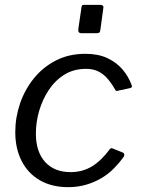

<svg xmlns="http://www.w3.org/2000/svg" viewBox="-20 -762 582 792"><path d="M332 -540Q385 -540 422.5 -522.5Q460 -505 485 -476Q510 -447 523 -411Q525 -406 524 -403.5Q523 -401 518 -399L463 -387Q459 -386 456.5 -389.5Q454 -393 451 -399Q435 -426 418 -443.5Q401 -461 381 -469.5Q361 -478 335 -478Q284 -478 245.5 -454Q207 -430 181 -390.5Q155 -351 141.5 -304.5Q128 -258 128 -211Q128 -136 166 -94Q204 -52 271 -52Q320 -52 359 -75.5Q398 -99 434 -148Q439 -153 446 -149L486 -133Q490 -132 492 -127.5Q494 -123 491 -116Q473 -91 450 -67.5Q427 -44 398 -27Q369 -10 335 0Q301 10 261 10Q194 10 145 -18Q96 -46 69.5 -97.5Q43 -149 43 -217Q43 -277 62.5 -334.5Q82 -392 119.5 -438.5Q157 -485 210.5 -512.5Q264 -540 332 -540ZM406 -727 394 -639Q393 -630 389.5 -627.5Q386 -625 376 -625H317Q308 -625 305 -629.5Q302 -634 303 -642L316 -731Q317 -738 319 -740Q321 -742 327 -742H395Q401 -742 404.5 -738Q408 -734 406 -727Z"/></svg>

Font: Libre Franklin
Style: Italic
Weight: 400
Italic angle: -8°
Designer: Pablo Impallari, Rodrigo Fuenzalida, Nhung Nguyen
Foundry: Impallari Type
Version: Version 3.000